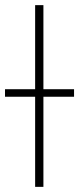

<svg xmlns="http://www.w3.org/2000/svg" viewBox="-41 -727 309 747"><path d="M127.9 -379.9H247.1V-350.6H127.9V0H95.7V-350.6H-21.5V-379.9H95.7V-707H127.9Z"/></svg>

Font: Pretendard JP Thin
Style: Regular
Weight: 100
Designer: Base glyphs from Inter by Rasmus Andersson; Hangeul glyphs from Noto Sans CJK(Source Han Sans) by Jang Soo-young and Kan
Foundry: Kil Hyung-jin
Version: Version 1.309